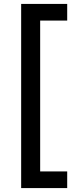

<svg xmlns="http://www.w3.org/2000/svg" viewBox="-20 -780 393 980"><path d="M88 180V-760H323V-675H185V95H323V180Z"/></svg>

Font: Oxanium Medium
Style: Regular
Weight: 500
Designer: Severin Meyer
Version: Version 1.001